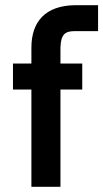

<svg xmlns="http://www.w3.org/2000/svg" viewBox="-20 -720 398 740"><path d="M358 -700H268C156 -698 101 -638 101 -536V-475H30V-375H101V0H213V-375H297V-475H213V-538C215 -588 231 -600 268 -600H358Z"/></svg>

Font: Mint Spirit No2
Style: Bold
Weight: 700
Designer: HARENDAL Hirwen
Foundry: Arkandis Digital Foundry.
Version: Version 1.004;FFEdit